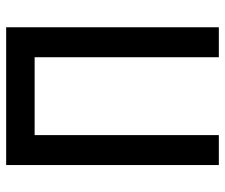

<svg xmlns="http://www.w3.org/2000/svg" viewBox="-74 -660 733 626"><g transform="rotate(-90 293.0 -346.5)"><path d="M419.9 0V-693.4H517.6V0ZM68.4 0V-693.4H166V0ZM88.9 -600.6V-693.4H499.5V-600.6Z"/></g></svg>

Font: Cascadia Code PL
Style: Regular
Weight: 400
Monospace: yes
Designer: Aaron Bell
Foundry: Saja Typeworks
Version: Version 2102.003